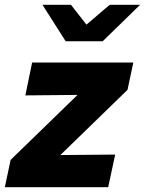

<svg xmlns="http://www.w3.org/2000/svg" viewBox="-40 -775 600 795"><path d="M-20 0 4 -113 281 -382 65 -380 93 -516H512L488 -403L210 -133L437 -135L408 0ZM232 -604 136 -755H254L318 -673L414 -755H540L385 -604Z"/></svg>

Font: Red Hat Text VF
Style: Italic
Weight: 400
Italic angle: -12°
Designer: Pentagram, MCKL
Foundry: Pentagram, MCKL
Version: Version 1.023